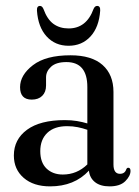

<svg xmlns="http://www.w3.org/2000/svg" viewBox="-20 -636 480 665"><path d="M28 -97.5Q28 -153 73.5 -186.5Q119 -220 204.5 -220Q227 -220 246.5 -216.8Q266 -213.5 282.5 -208.5V-334.5Q282.5 -421 210 -421Q174.5 -421 157 -405Q139.5 -389 139.5 -368V-340Q139.5 -317 126.2 -304Q113 -291 90 -291Q49.5 -291 49.5 -334Q49.5 -376 94 -410.2Q138.5 -444.5 224 -444.5Q297.5 -444.5 335.2 -411Q373 -377.5 373 -317.5V-66.5Q373 -34 395.5 -34Q412.5 -34 417.5 -50Q420 -55 424 -55Q432 -55 432 -44Q432 -26.5 414 -8.5Q396 9.5 359.5 9.5Q327.5 9.5 309 -5.2Q290.5 -20 288 -45Q237.5 9.5 153.5 9.5Q96 9.5 62 -20Q28 -49.5 28 -97.5ZM119.5 -112.5Q119.5 -73 141.2 -52.2Q163 -31.5 197.5 -31.5Q246.5 -31.5 282.5 -66.5V-186.5Q266.5 -192 249.2 -195.5Q232 -199 212.5 -199Q168 -199 143.8 -175.8Q119.5 -152.5 119.5 -112.5ZM217.5 -537.5Q279.5 -537.5 304 -605Q308.5 -615.5 316.5 -615.5Q328 -615.5 327 -599Q323 -542 293.5 -509.8Q264 -477.5 217.5 -477.5Q171 -477.5 141.5 -509.8Q112 -542 108 -599Q107 -615.5 118.5 -615.5Q126 -615.5 130.5 -605Q143.5 -569 165.2 -553.2Q187 -537.5 217.5 -537.5Z"/></svg>

Font: Fraunces 144pt Soft
Style: Regular
Weight: 400
Version: Version 1.000;[0bf87f6ff]